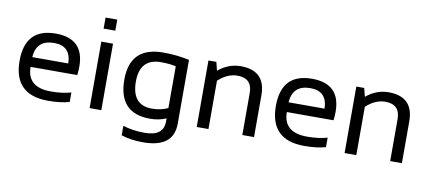

<svg xmlns="http://www.w3.org/2000/svg" viewBox="-76 -985 3269 1458"><g transform="rotate(10 1558.0 -256.0)"><path d="M284.7 -512.7Q503.4 -512.7 503.4 -296.4Q503.4 -265.6 499 -230.5H139.2Q139.2 -73.2 322.8 -73.2Q410.2 -73.2 478 -92.8V-19.5Q410.2 0 313 0Q48.8 0 48.8 -262.2Q48.8 -512.7 284.7 -512.7ZM139.2 -305.7H416.5Q413.6 -440.4 284.7 -440.4Q147.9 -440.4 139.2 -305.7Z M725.1 -512.7V0H634.8V-512.7ZM725.1 -698.2V-612.8H634.8V-698.2Z M1224.1 -425.8Q1177.7 -437.5 1109.4 -437.5Q945.8 -437.5 945.8 -260.3Q945.8 -78.1 1100.6 -78.1Q1170.9 -78.1 1224.1 -104.5ZM1314.5 0Q1314.5 185.5 1078.6 185.5Q983.9 185.5 910.6 161.1V87.9Q985.4 112.3 1079.6 112.3Q1224.1 112.3 1224.1 0V-24.4Q1166.5 0 1100.1 0Q856.9 0 856.9 -259.3Q856.9 -512.7 1113.3 -512.7Q1217.3 -512.7 1314.5 -491.7Z M1460.9 0V-512.7H1522L1538.1 -447.3Q1616.7 -512.7 1710.9 -512.7Q1902.8 -512.7 1902.8 -321.8V0H1812.5V-323.2Q1812.5 -437.5 1698.7 -437.5Q1621.1 -437.5 1551.3 -372.6V0Z M2260.7 -512.7Q2479.5 -512.7 2479.5 -296.4Q2479.5 -265.6 2475.1 -230.5H2115.2Q2115.2 -73.2 2298.8 -73.2Q2386.2 -73.2 2454.1 -92.8V-19.5Q2386.2 0 2289.1 0Q2024.9 0 2024.9 -262.2Q2024.9 -512.7 2260.7 -512.7ZM2115.2 -305.7H2392.6Q2389.6 -440.4 2260.7 -440.4Q2124 -440.4 2115.2 -305.7Z M2601.1 0V-512.7H2662.1L2678.2 -447.3Q2756.8 -512.7 2851.1 -512.7Q3043 -512.7 3043 -321.8V0H2952.6V-323.2Q2952.6 -437.5 2838.9 -437.5Q2761.2 -437.5 2691.4 -372.6V0Z"/></g></svg>

Font: Sansation
Style: Regular
Weight: 400
Designer: Bernd Montag
Version: Version 1.301